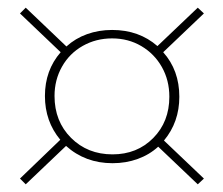

<svg xmlns="http://www.w3.org/2000/svg" viewBox="-20 -480 582 500"><path d="M407 -114 511 -15 495 0 392 -98Q369 -77 338.5 -66Q308 -55 273 -55Q202 -55 152 -100L47 0L32 -15L137 -116Q97 -164 97 -230Q97 -297 138 -344L32 -445L47 -460L153 -359Q176 -380 206.5 -391Q237 -402 272 -402Q342 -402 390 -360L495 -460L511 -445L405 -344Q447 -297 447 -228Q447 -162 407 -114ZM421 -228Q421 -271 401.5 -305.5Q382 -340 348 -360Q314 -380 272 -380Q230 -380 195.5 -360.5Q161 -341 141.5 -306.5Q122 -272 122 -230Q122 -164 165 -121Q208 -78 273 -78Q337 -78 379 -120.5Q421 -163 421 -228Z"/></svg>

Font: Ysabeau SC Extralight
Style: Regular
Weight: 200
Designer: Christian Thalmann (Catharsis Fonts)
Version: Version 0.003